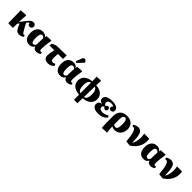

<svg xmlns="http://www.w3.org/2000/svg" viewBox="572 -3051 5498 5498"><g transform="rotate(45 3320.5 -302.0)"><path d="M523 13Q463 13 427.5 -11.5Q392 -36 361 -102Q346 -131 331 -164.5Q316 -198 306 -227L262 -171L260 0H70L61 -515L263 -525L278 -515Q270 -438 266 -372Q262 -306 261 -241L402 -422Q451 -484 486.5 -507.5Q522 -531 567 -531Q609 -531 634 -508Q659 -485 659 -445Q659 -405 636 -381.5Q613 -358 574 -358Q536 -358 515.5 -382Q495 -406 501 -443Q477 -441 447 -401L423 -371Q440 -335 465 -289.5Q490 -244 525 -181Q551 -137 566 -115.5Q581 -94 592.5 -87.5Q604 -81 619 -81Q631 -81 650 -88L662 -39Q637 -16 598 -1.5Q559 13 523 13Z M934 14Q827 14 770.5 -54.5Q714 -123 714 -253Q714 -384 775 -457.5Q836 -531 946 -531Q999 -531 1034 -513.5Q1069 -496 1092 -458H1094L1101 -514L1284 -525L1298 -515Q1260 -291 1260 -157Q1260 -116 1270.5 -98.5Q1281 -81 1306 -81Q1321 -81 1341 -88L1352 -38Q1327 -14 1290 0Q1253 14 1215 14Q1163 14 1129.5 -10Q1096 -34 1088 -78H1086Q1043 14 934 14ZM1004 -81Q1051 -81 1076 -146Q1076 -284 1084 -395Q1071 -419 1050 -433.5Q1029 -448 1007 -448Q963 -448 943 -405.5Q923 -363 923 -266Q923 -161 941 -121Q959 -81 1004 -81Z M1683 14Q1599 14 1555.5 -27Q1512 -68 1512 -147Q1512 -183 1521.5 -242.5Q1531 -302 1550 -384H1356L1369 -467Q1389 -480 1418 -493Q1447 -506 1476.5 -514.5Q1506 -523 1527 -523L1905 -531V-393L1890 -384H1700Q1694 -334 1692.5 -295Q1691 -256 1691 -207Q1691 -153 1707.5 -129.5Q1724 -106 1761 -106Q1807 -106 1846 -131L1875 -77Q1841 -34 1790 -10Q1739 14 1683 14Z M2180 14Q2073 14 2016.5 -54.5Q1960 -123 1960 -253Q1960 -384 2021 -457.5Q2082 -531 2192 -531Q2245 -531 2280 -513.5Q2315 -496 2338 -458H2340L2347 -514L2530 -525L2544 -515Q2506 -291 2506 -157Q2506 -116 2516.5 -98.5Q2527 -81 2552 -81Q2567 -81 2587 -88L2598 -38Q2573 -14 2536 0Q2499 14 2461 14Q2409 14 2375.5 -10Q2342 -34 2334 -78H2332Q2289 14 2180 14ZM2250 -81Q2297 -81 2322 -146Q2322 -284 2330 -395Q2317 -419 2296 -433.5Q2275 -448 2253 -448Q2209 -448 2189 -405.5Q2169 -363 2169 -266Q2169 -161 2187 -121Q2205 -81 2250 -81ZM2252 -573 2210 -598 2272 -768Q2285 -801 2300.5 -815Q2316 -829 2341 -829Q2394 -829 2417 -764V-745Z M2952 221 2950 14Q2803 5 2721 -65Q2639 -135 2639 -251Q2639 -368 2721 -440.5Q2803 -513 2948 -524L2943 -708L3102 -716L3116 -707L3108 -524Q3251 -516 3332 -446.5Q3413 -377 3413 -265Q3413 -185 3374.5 -124.5Q3336 -64 3264.5 -28Q3193 8 3095 13L3090 221ZM2950 -43 2948 -471Q2898 -466 2871 -414.5Q2844 -363 2844 -273Q2844 -168 2869.5 -113Q2895 -58 2950 -43ZM3096 -39Q3149 -44 3178.5 -97.5Q3208 -151 3208 -246Q3208 -343 3183 -396.5Q3158 -450 3107 -468Z M3718 14Q3606 14 3543.5 -26.5Q3481 -67 3481 -140Q3481 -192 3511 -224Q3541 -256 3598 -264V-267Q3490 -289 3490 -379Q3490 -453 3559.5 -492Q3629 -531 3762 -531Q3874 -531 3938.5 -493Q4003 -455 4003 -388Q4003 -349 3979.5 -326.5Q3956 -304 3916 -304Q3883 -304 3863.5 -321Q3844 -338 3844 -367Q3844 -389 3881 -442Q3846 -465 3777 -465Q3721 -465 3688 -440Q3655 -415 3655 -373Q3655 -316 3710 -292Q3745 -341 3783 -341Q3810 -341 3826 -322.5Q3842 -304 3842 -274Q3842 -243 3825.5 -224Q3809 -205 3782 -205Q3740 -205 3710 -257Q3655 -235 3655 -185Q3655 -145 3687 -123Q3719 -101 3777 -101Q3827 -101 3878 -118Q3929 -135 3967 -164L4005 -114Q3909 14 3718 14Z M4099 225 4084 216Q4079 169 4076.5 102Q4074 35 4074 -27V-246Q4074 -382 4147.5 -456.5Q4221 -531 4354 -531Q4487 -531 4562.5 -461.5Q4638 -392 4638 -270Q4638 -185 4605 -121Q4572 -57 4512.5 -21.5Q4453 14 4373 14Q4339 14 4315 5Q4291 -4 4268 -18H4267Q4268 49 4273 104.5Q4278 160 4289 215ZM4342 -62Q4389 -62 4409.5 -109Q4430 -156 4430 -268Q4430 -367 4410 -411.5Q4390 -456 4346 -456Q4266 -456 4266 -319V-91Q4279 -79 4301 -70.5Q4323 -62 4342 -62Z M5007 19 4854 0Q4836 -224 4800.5 -327.5Q4765 -431 4707 -431Q4689 -431 4671 -424L4659 -473Q4684 -497 4727 -512Q4770 -527 4811 -527Q4863 -527 4898.5 -506Q4934 -485 4955.5 -436Q4977 -387 4987 -302.5Q4997 -218 5000 -91H5003Q5023 -115 5039.5 -161Q5056 -207 5065 -263.5Q5074 -320 5074 -378Q5074 -419 5069.5 -455.5Q5065 -492 5057 -517H5249L5264 -508Q5268 -491 5269.5 -470.5Q5271 -450 5271 -416Q5271 -286 5202.5 -173.5Q5134 -61 5007 19Z M5559 14Q5452 14 5395.5 -54.5Q5339 -123 5339 -253Q5339 -384 5400 -457.5Q5461 -531 5571 -531Q5624 -531 5659 -513.5Q5694 -496 5717 -458H5719L5726 -514L5909 -525L5923 -515Q5885 -291 5885 -157Q5885 -116 5895.5 -98.5Q5906 -81 5931 -81Q5946 -81 5966 -88L5977 -38Q5952 -14 5915 0Q5878 14 5840 14Q5788 14 5754.5 -10Q5721 -34 5713 -78H5711Q5668 14 5559 14ZM5629 -81Q5676 -81 5701 -146Q5701 -284 5709 -395Q5696 -419 5675 -433.5Q5654 -448 5632 -448Q5588 -448 5568 -405.5Q5548 -363 5548 -266Q5548 -161 5566 -121Q5584 -81 5629 -81Z M6336 19 6183 0Q6165 -224 6129.5 -327.5Q6094 -431 6036 -431Q6018 -431 6000 -424L5988 -473Q6013 -497 6056 -512Q6099 -527 6140 -527Q6192 -527 6227.5 -506Q6263 -485 6284.5 -436Q6306 -387 6316 -302.5Q6326 -218 6329 -91H6332Q6352 -115 6368.5 -161Q6385 -207 6394 -263.5Q6403 -320 6403 -378Q6403 -419 6398.5 -455.5Q6394 -492 6386 -517H6578L6593 -508Q6597 -491 6598.5 -470.5Q6600 -450 6600 -416Q6600 -286 6531.5 -173.5Q6463 -61 6336 19Z"/></g></svg>

Font: Literata 36pt ExtraBold
Style: Regular
Weight: 800
Designer: Latin by Veronika Burian and Jose Scaglione. Greek by Irene Vlachou. Cyrillic by Vera Evstafieva.
Foundry: TypeTogether
Version: Version 3.002